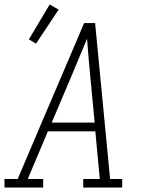

<svg xmlns="http://www.w3.org/2000/svg" viewBox="-35 -838 655 858"><path d="M-15 0V-38H44L132 -245L341 -735H390L457 -38H511V0H337V-38H411L391 -251H179L89 -38H158V0ZM388 -290 369 -490Q365 -534 361 -577.5Q357 -621 354 -665Q336 -621 317.5 -577.5Q299 -534 281 -490L196 -290ZM126 -643 94 -662 187 -818 227 -795Z"/></svg>

Font: Iosevka Slab XLtExObl
Style: Regular
Weight: 200
Width: 7
Italic angle: -9°
Monospace: yes
Designer: Belleve Invis
Foundry: Belleve Invis
Version: Version 11.1.1; ttfautohint (v1.8.3)